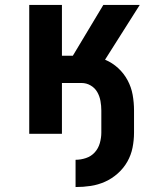

<svg xmlns="http://www.w3.org/2000/svg" viewBox="-20 -540 640 775"><path d="M285 215V105Q306 105 327 98Q348 91 362.5 75Q377 59 383 37.5Q389 16 389 -5V-94Q389 -113 385.5 -132.5Q382 -152 372.5 -168.5Q363 -185 346 -195Q329 -205 309 -205H230V0H98V-520H230V-315H274L397 -520H544L404 -299Q433 -287 456.5 -265.5Q480 -244 495 -216Q510 -188 515.5 -157Q521 -126 521 -94V-5Q521 26 515 56Q509 86 494 112.5Q479 139 455.5 160Q432 181 404 193.5Q376 206 346 210.5Q316 215 285 215Z"/></svg>

Font: Iosevka Aile Extrabold
Style: Regular
Weight: 800
Designer: Belleve Invis
Foundry: Belleve Invis
Version: Version 27.3.5; ttfautohint (v1.8.4)